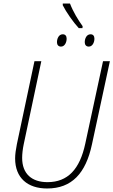

<svg xmlns="http://www.w3.org/2000/svg" viewBox="-20 -1062 645 1092"><path d="M428 -902H449L450 -913C424 -949 396 -995 378 -1042H337V-1032C356 -994 397 -935 428 -902ZM327 -797C348 -797 359 -821 359 -842C359 -857 352 -867 337 -867C314 -867 304 -842 304 -822C304 -807 312 -797 327 -797ZM485 -797C506 -797 517 -821 517 -842C517 -857 510 -867 495 -867C472 -867 462 -842 462 -822C462 -807 470 -797 485 -797ZM248 10C388 10 468 -76 503 -241L605 -714H566L465 -245C434 -100 366 -26 250 -26C161 -26 106 -73 106 -164C106 -185 109 -214 115 -242L215 -714H176L76 -242C70 -212 66 -184 66 -161C66 -50 137 10 248 10Z"/></svg>

Font: Noto Sans SemiCondensed ExtraLight
Style: Italic
Weight: 200
Width: 4
Italic angle: -12°
Designer: Monotype Design Team
Foundry: Monotype Imaging Inc.
Version: Version 2.013